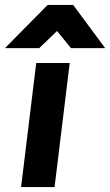

<svg xmlns="http://www.w3.org/2000/svg" viewBox="-48 -754 444 774"><path d="M144 -734H247L376 -560H238L182 -629L110 -560H-28ZM98 -500H233L172 0H37Z"/></svg>

Font: Haskoy ExtraBold
Style: Italic
Weight: 800
Designer: Ertekin Erdin
Foundry: Ertekin Erdin
Version: Version 2.000; ttfautohint (v1.8.4.7-5d5b)